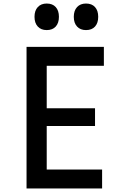

<svg xmlns="http://www.w3.org/2000/svg" viewBox="-20 -1065 690 1085"><path d="M130 0V-800H567V-693H244V-453H517V-353H244V-107H557V0ZM244 -895Q212 -895 193.5 -915Q175 -935 175 -970Q175 -1005 193.5 -1025Q212 -1045 244 -1045Q277 -1045 295 -1025Q313 -1005 313 -970Q313 -935 295 -915Q277 -895 244 -895ZM466 -895Q434 -895 415.5 -915Q397 -935 397 -970Q397 -1005 415.5 -1025Q434 -1045 466 -1045Q499 -1045 517 -1025Q535 -1005 535 -970Q535 -935 517 -915Q499 -895 466 -895Z"/></svg>

Font: Martian Mono SemiCondensed
Style: Regular
Weight: 400
Width: 4
Designer: Roman Shamin
Foundry: Evil Martians
Version: Version 1.000